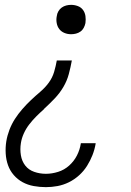

<svg xmlns="http://www.w3.org/2000/svg" viewBox="-20 -558 540 791"><path d="M169 213Q144 213 119 208.5Q94 204 73 192.5Q52 181 36.5 163Q21 145 13 122.5Q5 100 3.5 74.5Q2 49 6 24Q10 0 19 -23.5Q28 -47 41.5 -68Q55 -89 72 -108.5Q89 -128 107.5 -145.5Q126 -163 146 -180Q166 -197 181 -217.5Q196 -238 203 -262Q210 -286 214 -309H276Q271 -281 263.5 -253Q256 -225 241 -199.5Q226 -174 205 -152Q184 -130 162 -110V-109Q145 -94 129.5 -78.5Q114 -63 100.5 -45.5Q87 -28 78 -8Q69 12 66 32Q62 57 66 81.5Q70 106 84 124Q98 142 121 150Q144 158 169 158Q194 158 219.5 150Q245 142 265 124Q285 106 297 82.5Q309 59 313 33Q313 33 313 32.5Q313 32 313 32H374Q374 33 374 33.5Q374 34 374 34Q370 58 361 81Q352 104 338.5 125.5Q325 147 305.5 164.5Q286 182 263.5 193Q241 204 217 208.5Q193 213 169 213ZM273 -417Q258 -417 245 -422.5Q232 -428 224 -438.5Q216 -449 213.5 -463.5Q211 -478 214 -492Q215 -502 220.5 -511.5Q226 -521 234.5 -527Q243 -533 253 -535.5Q263 -538 273 -538Q287 -538 300.5 -533Q314 -528 322 -517Q330 -506 332 -492Q334 -478 332 -463Q330 -453 325 -443.5Q320 -434 311.5 -428Q303 -422 293 -419.5Q283 -417 273 -417Z"/></svg>

Font: Iosevka Curly Light Oblique
Style: Regular
Weight: 300
Italic angle: -9°
Monospace: yes
Designer: Belleve Invis
Foundry: Belleve Invis
Version: Version 11.1.0; ttfautohint (v1.8.3)